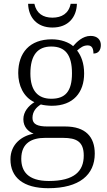

<svg xmlns="http://www.w3.org/2000/svg" viewBox="-20 -751 565 1011"><path d="M256 -606C340 -606 383 -661 385 -731H352C342 -680 305 -658 256 -658C207 -658 172 -680 161 -731H128C130 -661 173 -606 256 -606ZM234 240C399 240 479 169 479 58C479 -30 431 -85 323 -85H230C177 -85 151 -97 151 -130C151 -164 171 -186 195 -201C207 -197 237 -194 253 -194C367 -194 423 -265 423 -364C423 -419 407 -458 386 -485C405 -501 419 -512 442 -512C465 -512 472 -494 472 -469C499 -469 511 -488 511 -514C511 -540 494 -562 457 -562C415 -562 383 -529 365 -508C343 -528 301 -544 253 -544C136 -544 76 -473 76 -366C76 -302 103 -240 161 -213C129 -193 103 -162 103 -123C103 -82 129 -58 157 -47C95 -36 35 8 35 88C35 183 102 240 234 240ZM250 -231C180 -231 140 -273 140 -364C140 -462 179 -506 250 -506C323 -506 359 -463 359 -365C359 -269 323 -231 250 -231ZM237 202C125 202 92 149 92 85C92 0 150 -25 217 -25H312C383 -25 421 -5 421 68C421 150 372 202 237 202Z"/></svg>

Font: Noto Serif Devanagari Light
Style: Regular
Weight: 300
Designer: Universal Thirst, Indian Type Foundry and the Monotype Design Team
Foundry: Monotype Imaging Inc.
Version: Version 2.004